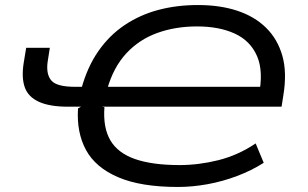

<svg xmlns="http://www.w3.org/2000/svg" viewBox="-20 -734 1223 763"><path d="M687 9Q540 9 450 -29.5Q360 -68 322 -137.5Q284 -207 290 -303L302 -310H250Q177 -310 134.5 -329.5Q92 -349 78.5 -387Q65 -425 74 -483L84 -544H178L169 -486Q163 -438 184.5 -413.5Q206 -389 279 -389H317L303 -380Q327 -468 371 -531Q415 -594 475.5 -634.5Q536 -675 609 -694.5Q682 -714 767 -714Q854 -714 922.5 -691.5Q991 -669 1037 -624Q1083 -579 1102 -512.5Q1121 -446 1106 -355L1099 -310H386L395 -308Q389 -227 418.5 -176.5Q448 -126 516.5 -102Q585 -78 694 -78Q770 -78 848 -97.5Q926 -117 996 -164L1028 -87Q979 -56 922 -34.5Q865 -13 805 -2Q745 9 687 9ZM763 -629Q677 -629 605 -603Q533 -577 482 -522Q431 -467 406 -380L397 -389H1037L1008 -352Q1028 -450 1001.5 -511Q975 -572 913 -600.5Q851 -629 763 -629Z"/></svg>

Font: Nunito Sans 7pt Expanded
Style: Italic
Weight: 400
Width: 7
Italic angle: -9°
Designer: Vernon Adams
Foundry: Vernon Adams
Version: Version 3.101;gftools[0.9.27]